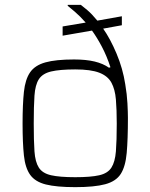

<svg xmlns="http://www.w3.org/2000/svg" viewBox="-20 -763 620 791"><path d="M290 8Q213 8 169 -3Q125 -14 104.5 -42.5Q84 -71 78.5 -122.5Q73 -174 73 -254Q73 -333 78.5 -384.5Q84 -436 104 -465Q124 -494 167 -506Q210 -518 285 -518Q335 -518 370 -509.5Q405 -501 429 -484L435 -486Q420 -532 400 -570Q380 -608 359 -637L238 -616V-654L333 -670Q309 -697 288.5 -714.5Q268 -732 259 -739V-743H313Q321 -737 339.5 -721.5Q358 -706 381 -678L482 -696V-659L405 -645Q434 -604 460 -542.5Q486 -481 496 -416Q503 -375 505 -337.5Q507 -300 507 -277Q507 -189 502 -133Q497 -77 477.5 -46.5Q458 -16 413.5 -4Q369 8 290 8ZM290 -33Q354 -33 389 -41Q424 -49 439 -72.5Q454 -96 457.5 -139.5Q461 -183 461 -254Q461 -311 457.5 -353Q454 -395 439 -422.5Q424 -450 389 -463.5Q354 -477 290 -477Q226 -477 190.5 -468.5Q155 -460 140 -436.5Q125 -413 122 -369Q119 -325 119 -254Q119 -183 122 -139.5Q125 -96 140 -72.5Q155 -49 190.5 -41Q226 -33 290 -33Z"/></svg>

Font: Saira ExtraLight
Style: Regular
Weight: 200
Designer: Hector Gatti with collaboration of the Omnibus-Type team
Foundry: Omnibus-Type
Version: Version 1.100; ttfautohint (v1.8.3)